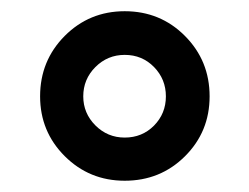

<svg xmlns="http://www.w3.org/2000/svg" viewBox="-20 -718 440 339"><path d="M200.2 -398.9Q137.7 -398.9 94.2 -442.4Q50.8 -485.8 50.8 -547.9Q50.8 -610.8 94.2 -654.5Q137.7 -698.2 200.2 -698.2Q263.2 -698.2 306.6 -654.5Q350.1 -610.8 350.1 -547.9Q350.1 -485.4 306.6 -442.1Q263.2 -398.9 200.2 -398.9ZM200.2 -475.1Q231 -475.1 252 -496.3Q272.9 -517.6 272.9 -547.9Q272.9 -578.1 252 -599.6Q231 -621.1 200.2 -621.1Q169.9 -621.1 148.4 -599.6Q127 -578.1 127 -547.9Q127 -518.1 148.4 -496.6Q169.9 -475.1 200.2 -475.1Z"/></svg>

Font: Archivo
Style: Bold
Weight: 700
Designer: Hector Gatti
Foundry: Omnibus-Type
Version: Version 2.001